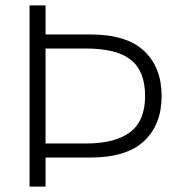

<svg xmlns="http://www.w3.org/2000/svg" viewBox="-20 -688 675 708"><path d="M576 -334Q576 -229 511.5 -168Q447 -107 312 -107H148V0H89V-668H148V-561H312Q447 -561 511.5 -500Q576 -439 576 -334ZM515 -334Q515 -425 463 -467Q411 -509 299 -509H148V-159H299Q404 -159 459.5 -200.5Q515 -242 515 -334Z"/></svg>

Font: Celebes Light
Style: Regular
Weight: 300
Designer: Anugrah Pasau
Foundry: Lafontype
Version: Version 1.000; ttfautohint (v1.8.4)